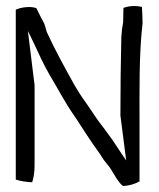

<svg xmlns="http://www.w3.org/2000/svg" viewBox="-20 -619 523 633"><path d="M32 -27C47 -22 66 -19 86 -18C91 -32 94 -53 94 -73V-338L72 -517L90 -480C106 -445 125 -404 143 -373C170 -328 195 -280 223 -240C241 -214 257 -187 275 -161C289 -139 307 -117 322 -92C329 -82 340 -71 347 -59C360 -38 370 -18 385 -6C405 -6 426 -13 440 -21V-208C440 -320 438 -439 450 -542C450 -559 449 -577 448 -596C429 -601 406 -600 387 -593L386 -547V-546C383 -531 381 -515 380 -496C378 -414 377 -324 377 -238L396 -90L381 -112C367 -132 355 -153 341 -171C330 -186 318 -203 306 -218C292 -237 280 -257 265 -278C249 -300 238 -317 223 -343C193 -397 160 -457 134 -514C131 -524 129 -533 126 -541C118 -556 109 -573 100 -592C83 -599 51 -596 32 -587ZM346 -59H347Z"/></svg>

Font: SolarCharger
Style: 350
Weight: 300
Designer: Mew Too
Foundry: Cannot Into Space Fonts/KineticPlasma Fonts
Version: Version 1.100